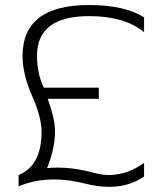

<svg xmlns="http://www.w3.org/2000/svg" viewBox="-20 -723 644 760"><path d="M53.7 -30.3Q144.5 -66.9 144.5 -201.7Q144.5 -258.8 106.9 -343.8Q69.3 -428.7 69.3 -501.5Q69.3 -703.1 332 -703.1Q473.6 -703.1 550.3 -654.3V-595.7Q473.1 -659.2 333.5 -659.2Q126.5 -659.2 126.5 -502.4Q126.5 -432.1 153.3 -376H371.1V-332H168.9Q197.8 -252 197.8 -203.1Q197.8 -136.2 166.5 -57.6Q186.5 -59.6 208 -59.6Q274.9 -59.6 353 -38.6Q382.8 -30.3 412.1 -30.3Q482.9 -30.3 550.3 -78.1V-24.4Q491.7 16.6 411.6 16.6Q365.7 16.6 313.5 2.9Q250.5 -12.7 193.4 -12.7Q118.7 -12.7 53.7 14.6Z"/></svg>

Font: Sansation Light
Style: Light
Weight: 300
Designer: Bernd Montag
Version: Version 1.301